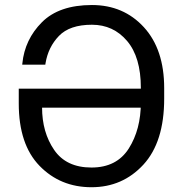

<svg xmlns="http://www.w3.org/2000/svg" viewBox="-20 -746 743 780"><path d="M103.5 -385.7V-308.6H599.6V-385.7ZM552.2 -389.2V-329.1Q552.2 -220.2 503.2 -142.8Q454.1 -65.4 351.6 -65.4Q249 -65.4 200 -137Q150.9 -208.5 150.9 -309.6V-385.7H56.2V-325.7Q56.2 -159.2 140.6 -72.3Q225.1 14.6 351.6 14.6Q478 14.6 562.5 -77.1Q647 -168.9 647 -345.2V-388.2Q647 -545.4 564.5 -635.5Q481.9 -725.6 353.5 -725.6Q220.2 -725.6 150.4 -655.8Q80.6 -585.9 70.8 -488.3L70.3 -483.4H164.1L165 -489.3Q175.8 -554.7 219.5 -600.1Q263.2 -645.5 353.5 -645.5Q440.4 -645.5 496.3 -579.6Q552.2 -513.7 552.2 -389.2Z"/></svg>

Font: Roboto Flex
Style: Regular
Weight: 400
Designer: Berlow after Robertson
Foundry: Google
Version: Version 3.200;gftools[0.9.32]